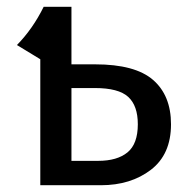

<svg xmlns="http://www.w3.org/2000/svg" viewBox="-20 -547 560 567"><path d="M485 -180Q485 -91 425.5 -45.5Q366 0 278 0H99V-372L30 -414Q77 -462 109 -527H191V-357H261Q379 -357 432 -311Q485 -265 485 -180ZM387 -180Q387 -235 358.5 -261Q330 -287 260 -287H191V-72H270Q326 -72 356.5 -97Q387 -122 387 -180Z"/></svg>

Font: Fira Sans
Style: Regular
Weight: 400
Designer: bBox Type GmbH & Carrois Corporate GbR & Edenspiekermann AG
Foundry: bBox Type GmbH & Carrois Corporate GbR & Edenspiekermann AG
Version: Version 4.301